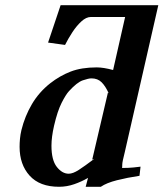

<svg xmlns="http://www.w3.org/2000/svg" viewBox="-20 -703 626 735"><path d="M586 -683 458 -122Q448 -83 448 -73Q448 -60 447 -60Q455 -60 471 -60.5Q487 -61 518 -65L514 -30Q467 -23 427.5 -13Q388 -3 366 12H308L317 -22Q293 -8 264.5 2Q236 12 206 12Q132 12 93.5 -30.5Q55 -73 55 -141Q55 -156 56.5 -172Q58 -188 62 -205Q75 -258 102 -304Q129 -350 172 -384Q209 -413 250.5 -429Q292 -445 350 -445Q376 -445 413 -435L459 -638H328Q310 -638 291.5 -621Q273 -604 257 -579.5Q241 -555 229 -531L164 -540L212 -683ZM333 -92 393 -348 396 -346Q384 -373 369 -388Q354 -403 330 -403Q319 -403 297 -395.5Q275 -388 244 -354Q232 -341 216 -309.5Q200 -278 187 -222Q182 -200 179.5 -181Q177 -162 177 -145Q177 -90 197.5 -64Q218 -38 243 -38Q259 -38 281.5 -52.5Q304 -67 341 -95Z"/></svg>

Font: Libertinus Serif SemiBold
Style: Italic
Weight: 600
Italic angle: -11.5°
Designer: Philipp H. Poll, Khaled Hosny
Foundry: Caleb Maclennan
Version: Version 7.051;RELEASE